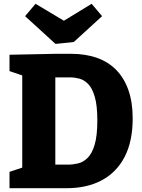

<svg xmlns="http://www.w3.org/2000/svg" viewBox="-20 -990 749 1010"><path d="M352 -707Q430 -707 490.5 -685.5Q551 -664 592.5 -621Q634 -578 656 -514.5Q678 -451 678 -367Q678 -247 636 -165.5Q594 -84 516 -42Q438 0 330 0H30V-86L120 -116L97 -83V-620L121 -585L30 -616V-702L276 -707ZM338 -124Q364 -124 391 -130.5Q418 -137 441 -159.5Q464 -182 478 -229Q492 -276 492 -357Q492 -435 478.5 -481Q465 -527 443.5 -548.5Q422 -570 397 -576.5Q372 -583 348 -583H245L271 -609V-98L245 -124ZM462 -970 517 -905 368 -769 272 -759 112 -905 167 -970 378 -844 259 -846Z"/></svg>

Font: Bitter Thin ExtraBold
Style: Regular
Weight: 800
Version: Version 3.020